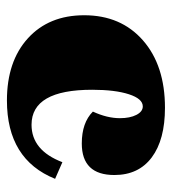

<svg xmlns="http://www.w3.org/2000/svg" viewBox="9 -493 496 554"><g transform="rotate(90 257.0 -216.0)"><path d="M270 12Q157 12 90.5 -48.5Q24 -109 24 -211Q24 -317 96.5 -380.5Q169 -444 291 -444Q383 -444 434 -406Q485 -368 485 -298Q485 -204 394 -204Q334 -204 302 -236Q321 -277 321 -314Q321 -343 311.5 -361.5Q302 -380 287 -380Q265 -380 252 -340Q239 -300 239 -234Q239 -59 340 -59Q414 -59 448 -148L496 -127Q440 12 270 12Z"/></g></svg>

Font: Arapey Black
Style: Regular
Weight: 900
Designer: Eduardo Rodriguez Tunni
Foundry: Eduardo Rodriguez Tunni
Version: Version 4.000